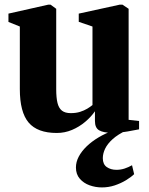

<svg xmlns="http://www.w3.org/2000/svg" viewBox="-20 -556 633 818"><path d="M453.5 9.5Q420.5 9.5 402.5 -0.8Q384.5 -11 384.5 -40.5V-82Q368 -58 342.8 -36.8Q317.5 -15.5 286.8 -2.5Q256 10.5 222 10.5Q139.5 10.5 102 -33.8Q64.5 -78 64.5 -176.5V-443L16 -462.5V-498L185 -536H195.5L219.5 -518.5V-176Q219.5 -139.5 225 -117.2Q230.5 -95 244 -84.5Q257.5 -74 281.5 -74Q304 -74 321.2 -79.5Q338.5 -85 351.8 -93Q365 -101 374 -108.5V-443L315.5 -463V-498L489.5 -536H502L528 -518.5V-45.5L572.5 -40.5V-5Q554.5 -1.5 524 4Q493.5 9.5 453.5 9.5ZM414 242.5Q387 242.5 361.8 233.5Q336.5 224.5 320 205.5Q303.5 186.5 303.5 157.5Q303.5 134 315.5 111.2Q327.5 88.5 349.2 67.5Q371 46.5 400.5 29Q430 11.5 465.5 -1L487 -5L519.5 -1Q482.5 16.5 460.2 36.5Q438 56.5 428 77.2Q418 98 418 118Q418 144 435 155.8Q452 167.5 476 167.5Q494.5 167.5 511 162Q527.5 156.5 542.5 148L551.5 186Q538 199 516.5 212Q495 225 468.8 233.8Q442.5 242.5 414 242.5Z"/></svg>

Font: Merriweather 96pt ExtraBold
Style: Regular
Weight: 800
Version: Version 2.100